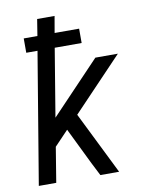

<svg xmlns="http://www.w3.org/2000/svg" viewBox="-83 -796 666 857"><g transform="rotate(-10 250.0 -367.5)"><path d="M23 0 122 -595H71V-660H133L145 -735H224L211 -660H322V-595H200L149 -287L371 -520H473L247 -283L387 0H302L272 -59L191 -225L128 -159L102 0Z"/></g></svg>

Font: Iosevka SS04
Style: Italic
Weight: 400
Italic angle: -9°
Monospace: yes
Designer: Belleve Invis
Foundry: Belleve Invis
Version: Version 19.0.0; ttfautohint (v1.8.4)